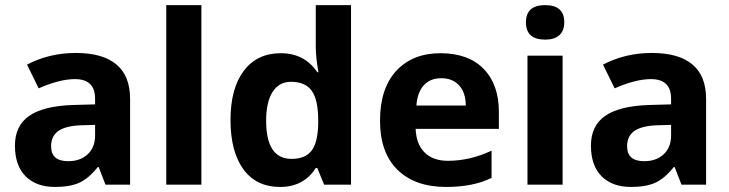

<svg xmlns="http://www.w3.org/2000/svg" viewBox="-20 -728 2874 757"><path d="M492.9 0H395.9L369.1 -69.3H365.5Q330.1 -24.8 293.2 -7.8Q256.3 9.1 196.7 9.1Q122.9 9.1 80.9 -33.1Q38.9 -75.3 38.9 -153.7Q38.9 -232.1 94.8 -271Q150.7 -309.9 266.4 -314L354.9 -316.5V-338.7Q354.9 -416.1 275.5 -416.1Q215.4 -416.1 132.5 -379.7L86.5 -473.2Q173.9 -519.2 279.3 -519.2Q384.7 -519.2 438.8 -474Q492.9 -428.7 492.9 -338.7ZM354.9 -193.6V-235.6L301.3 -234.1Q240.1 -232.1 210.8 -212.1Q181.5 -192.1 181.5 -151.2Q181.5 -92.5 248.7 -92.5Q297.3 -92.5 326.1 -120.1Q354.9 -147.6 354.9 -193.6Z M774 -707.8V0H635.5V-707.8Z M1225 -65.7Q1177.5 9.1 1084.2 9.1Q990.9 9.1 939.8 -60.2Q888.8 -130.4 888.8 -254.8Q888.8 -379.2 941.1 -448.7Q993.4 -518.2 1087 -518.2Q1180.5 -518.2 1231 -443.4H1235.6Q1225 -500.5 1225 -545V-707.8H1364V0H1257.8L1231 -65.7ZM1029.3 -251.8Q1029.3 -101.6 1129.4 -101.6Q1182.5 -101.6 1207.5 -132.7Q1232.6 -163.8 1234.6 -237.6V-252.3Q1234.6 -334.2 1209.3 -369.8Q1184 -405.5 1126.9 -405.5Q1080.4 -405.5 1054.9 -365.8Q1029.3 -326.1 1029.3 -251.8Z M1621.8 -311.9H1816.5Q1816 -363 1790.2 -391.3Q1764.4 -419.6 1720.2 -419.6Q1675.9 -419.6 1650.7 -391.6Q1625.4 -363.5 1621.8 -311.9ZM1918.1 -26.8Q1846.3 9.1 1739.1 9.1Q1616.3 9.1 1547.3 -58.4Q1478.3 -125.9 1478.3 -252.3Q1478.3 -378.7 1542 -448.4Q1606.7 -518.2 1716.6 -518.2Q1826.6 -518.2 1886.8 -456.5Q1946.9 -394.8 1946.9 -287.2V-219.9H1618.8Q1620.8 -160.3 1653.9 -127.1Q1687.1 -94 1745.7 -94Q1833.2 -94 1918.1 -134Z M2198.2 -508.6V0H2059.7V-508.6ZM2129.4 -571.8Q2053.6 -571.8 2053.6 -639.8Q2053.6 -707.8 2129.2 -707.8Q2204.8 -707.8 2204.8 -640Q2204.8 -607.2 2185.5 -589.5Q2166.3 -571.8 2129.4 -571.8Z M2763.9 0H2666.8L2640 -69.3H2636.5Q2601.1 -24.8 2564.2 -7.8Q2527.3 9.1 2467.6 9.1Q2393.8 9.1 2351.9 -33.1Q2309.9 -75.3 2309.9 -153.7Q2309.9 -232.1 2365.8 -271Q2421.6 -309.9 2537.4 -314L2625.9 -316.5V-338.7Q2625.9 -416.1 2546.5 -416.1Q2486.3 -416.1 2403.4 -379.7L2357.4 -473.2Q2444.9 -519.2 2550.3 -519.2Q2655.7 -519.2 2709.8 -474Q2763.9 -428.7 2763.9 -338.7ZM2625.9 -193.6V-235.6L2572.3 -234.1Q2511.1 -232.1 2481.8 -212.1Q2452.5 -192.1 2452.5 -151.2Q2452.5 -92.5 2519.7 -92.5Q2568.3 -92.5 2597.1 -120.1Q2625.9 -147.6 2625.9 -193.6Z"/></svg>

Font: Khula
Style: Bold
Weight: 700
Designer: Erin McLaughlin, Steve Matteson
Version: Version 1.000;PS 1.0;hotconv 1.0.72;makeotf.lib2.5.5900; ttf